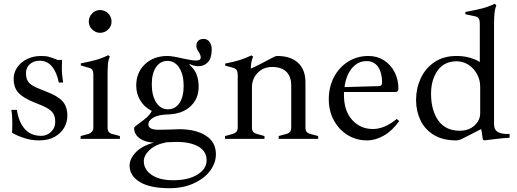

<svg xmlns="http://www.w3.org/2000/svg" viewBox="-20 -732 2727 1012"><path d="M44 -32Q45 -48 45 -80Q45 -123 40 -153H69Q78 -90 110 -53Q142 -16 198 -16Q227 -16 249 -37Q271 -58 271 -88Q271 -114 262.5 -130.5Q254 -147 231.5 -160.5Q209 -174 164 -191Q105 -214 78.5 -241.5Q52 -269 52 -317Q52 -349 70.5 -376.5Q89 -404 122 -420.5Q155 -437 197 -437Q223 -437 240 -432Q257 -427 284 -416H307Q306 -401 306 -374Q306 -338 313 -297H290Q279 -352 253.5 -382Q228 -412 190 -412Q158 -412 137.5 -394Q117 -376 117 -347Q117 -322 125 -307Q133 -292 153.5 -280Q174 -268 217 -252Q282 -228 308.5 -199.5Q335 -171 335 -122Q335 -88 318 -58.5Q301 -29 267.5 -10.5Q234 8 185 8Q146 8 108.5 -4Q71 -16 44 -32Z M405 -15 446 -26Q472 -35 472 -60V-336Q472 -355 466.5 -363.5Q461 -372 447 -375L406 -387V-398Q453 -407 485.5 -416Q518 -425 550 -441L559 -435Q551 -416 549 -394Q547 -372 547 -334V-59Q547 -32 571 -26L612 -15V0H405ZM448 -618Q448 -643 465.5 -661Q483 -679 507 -679Q532 -679 550 -661.5Q568 -644 568 -618Q568 -594 550 -576.5Q532 -559 507 -559Q484 -559 466 -576.5Q448 -594 448 -618Z M1118 81Q1118 127 1087.5 168Q1057 209 1001 234.5Q945 260 874 260Q770 260 716.5 227Q663 194 663 141Q663 105 696 70.5Q729 36 791 20Q745 18 716 -3Q687 -24 687 -57Q687 -62 693 -66L715 -83Q740 -101 754 -113.5Q768 -126 779 -144V-148Q741 -167 719.5 -202.5Q698 -238 698 -281Q698 -350 744 -393.5Q790 -437 863 -437Q887 -437 943 -424Q950 -423 973 -418Q996 -413 1012 -413Q1026 -413 1032 -417Q1038 -421 1038 -429Q1038 -443 1026 -460Q1015 -477 1015 -490Q1015 -508 1025.5 -517.5Q1036 -527 1053 -527Q1073 -527 1084.5 -511Q1096 -495 1096 -472Q1096 -427 1076.5 -405Q1057 -383 1026 -383Q1002 -383 979 -395V-390Q1005 -368 1016 -340Q1027 -312 1027 -274Q1027 -212 984.5 -172Q942 -132 869 -129Q816 -128 789 -112.5Q762 -97 762 -76Q762 -48 816 -48L868 -49Q904 -51 924 -51Q1012 -51 1065 -17Q1118 17 1118 81ZM780 -288Q780 -229 803 -192.5Q826 -156 865 -156Q904 -156 926 -189Q948 -222 948 -279Q948 -338 925 -374.5Q902 -411 862 -411Q825 -411 802.5 -378Q780 -345 780 -288ZM1069 113Q1069 66 1026.5 41Q984 16 910 16Q894 16 858 18Q800 29 769 58Q738 87 738 118Q738 161 779 189.5Q820 218 893 218Q973 218 1021 188Q1069 158 1069 113Z M1657 -15V0H1449V-15L1489 -26Q1504 -30 1509.5 -38Q1515 -46 1515 -60V-281Q1515 -329 1489 -354Q1463 -379 1415 -379Q1368 -379 1338 -348Q1308 -317 1308 -272V-59Q1308 -45 1314 -37.5Q1320 -30 1334 -26L1374 -15V0H1166V-15L1207 -26Q1221 -31 1227 -38.5Q1233 -46 1233 -60V-335Q1233 -354 1227.5 -362.5Q1222 -371 1208 -375L1167 -386V-397Q1210 -405 1242 -415Q1274 -425 1305 -440L1314 -434Q1302 -405 1302 -372H1306Q1340 -387 1424 -432Q1434 -437 1441 -437Q1512 -437 1551 -401Q1590 -365 1590 -298V-59Q1590 -45 1596 -37.5Q1602 -30 1616 -26Z M2084 -94Q2048 -43 2003.5 -17.5Q1959 8 1915 8Q1857 8 1811 -21Q1765 -50 1739 -99Q1713 -148 1713 -208Q1713 -274 1740.5 -326Q1768 -378 1815.5 -407.5Q1863 -437 1922 -437Q1968 -437 2004 -414Q2040 -391 2060 -351.5Q2080 -312 2080 -264Q2080 -247 2063 -247H1793V-231Q1793 -147 1836.5 -99.5Q1880 -52 1945 -52Q2007 -52 2071 -105ZM1796 -273 1976 -278Q1994 -278 1994 -297Q1994 -348 1973 -379Q1952 -410 1912 -410Q1867 -410 1835.5 -373Q1804 -336 1796 -273Z M2173 -205Q2173 -265 2197 -318Q2221 -371 2269 -404Q2317 -437 2387 -437Q2423 -437 2455.5 -428Q2488 -419 2509 -405V-606Q2509 -626 2503.5 -634.5Q2498 -643 2484 -646L2433 -657V-669Q2488 -679 2522.5 -688Q2557 -697 2587 -712L2596 -705Q2589 -686 2586.5 -663.5Q2584 -641 2584 -605V-77Q2584 -48 2604.5 -36Q2625 -24 2666 -26V-6Q2635 -5 2573 3L2533 8L2525 4L2517 -50H2513L2421 -3Q2401 8 2383 8Q2314 8 2266.5 -21Q2219 -50 2196 -98.5Q2173 -147 2173 -205ZM2511 -135V-275Q2511 -311 2494 -342Q2477 -373 2448.5 -391Q2420 -409 2388 -409Q2321 -409 2286.5 -360Q2252 -311 2252 -238Q2252 -151 2290 -97Q2328 -43 2404 -43Q2451 -43 2481 -70.5Q2511 -98 2511 -135Z"/></svg>

Font: Ibarra Real Nova
Style: Regular
Weight: 400
Designer: Jose Maria Ribagorda & Octavio Pardo
Foundry: Jose Maria Ribagorda
Version: Version 1.014